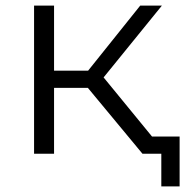

<svg xmlns="http://www.w3.org/2000/svg" viewBox="-20 -546 658 682"><path d="M520 -61H618V116H553V0H486L292 -234H172V0H101V-526H172V-295H293L478 -526H555L348 -271Z"/></svg>

Font: Montserrat Alternates
Style: Regular
Weight: 400
Designer: Julieta Ulanovsky
Foundry: Julieta Ulanovsky
Version: Version 7.200;PS 007.200;hotconv 1.0.88;makeotf.lib2.5.64775